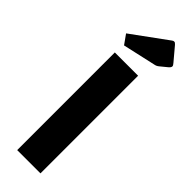

<svg xmlns="http://www.w3.org/2000/svg" viewBox="-285 -860 869 869"><g transform="rotate(45 149.5 -425.0)"><path d="M219 -625V0H70V-625ZM45 -722 215 -846Q220 -850 225 -850Q229 -850 231.5 -848Q234 -846 238 -842L291 -779Q299 -770 299 -765Q299 -758 290 -750L257 -723Q247 -714 233 -712L77 -677Z"/></g></svg>

Font: Changa SemiBold
Style: Regular
Weight: 600
Designer: Eduardo Rodriguez Tunni
Foundry: Eduardo Rodriguez Tunni
Version: Version 2.002; ttfautohint (v1.5) -l 8 -r 50 -G 150 -x 14 -H